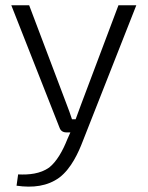

<svg xmlns="http://www.w3.org/2000/svg" viewBox="-20 -504 562 731"><path d="M499 -484H431L289 -107L268 -50H254C248 -69 241 -88 234 -106L91 -484H23L207 -17C211 -6 220 0 232 0H248L236 27C219 70 196 111 167 134C133 158 90 162 49 160L43 203C105 212 161 205 206 172C251 138 279 76 295 34Z"/></svg>

Font: SnT
Style: Regular
Weight: 300
Designer: Natanael Gama
Version: Version 1.001;PS 001.001;hotconv 1.0.70;makeotf.lib2.5.58329